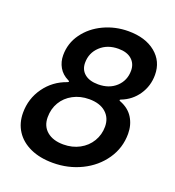

<svg xmlns="http://www.w3.org/2000/svg" viewBox="-141 -886 922 1011"><g transform="rotate(20 320.0 -381.0)"><path d="M31 -182Q31 -261 76 -324Q121 -387 196 -413Q209 -419 196 -424Q161 -441 143.5 -471.5Q126 -502 126 -539Q126 -606 165 -660Q204 -714 268.5 -744.5Q333 -775 407 -775Q502 -775 559 -728.5Q616 -682 616 -606Q616 -544 582.5 -494.5Q549 -445 492 -423Q486 -421 486 -418Q486 -415 492 -413Q541 -394 565 -355Q589 -316 589 -266Q589 -187 545 -123Q501 -59 427.5 -23Q354 13 268 13Q195 13 141.5 -11.5Q88 -36 59.5 -80Q31 -124 31 -182ZM490 -584Q490 -623 463.5 -646.5Q437 -670 389 -670Q327 -670 287.5 -633Q248 -596 248 -541Q248 -502 275 -479.5Q302 -457 351 -457Q413 -457 451.5 -493Q490 -529 490 -584ZM462 -260Q462 -309 428.5 -338.5Q395 -368 335 -368Q285 -368 245 -346.5Q205 -325 183 -288Q161 -251 161 -204Q161 -154 195 -125.5Q229 -97 287 -97Q337 -97 377 -118.5Q417 -140 439.5 -177.5Q462 -215 462 -260Z"/></g></svg>

Font: Open Sauce Two SemiBold Italic
Style: Regular
Weight: 600
Italic angle: -10°
Designer: Alfredo Marco Pradil
Foundry: Creative Sauce Fz LLC
Version: Version 1.477